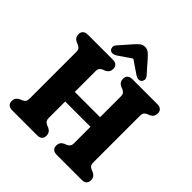

<svg xmlns="http://www.w3.org/2000/svg" viewBox="-234 -1082 1256 1256"><g transform="rotate(45 394.0 -454.0)"><path d="M172.7 -374.9H583.5V-286H172.7ZM276.9 -133.8Q276.9 -118.1 282.3 -109.2Q287.8 -100.4 301.8 -93.6L320.8 -85.8Q349 -71.7 349 -41.3Q349 -21.5 337.5 -10.7Q326 0 303.4 0H72.6Q50.5 0 38.8 -10.7Q27 -21.5 27 -41.3Q27 -71.7 55.1 -85.8L74 -93.6Q88.1 -100.4 93.6 -109.2Q99 -118.1 99 -133.8V-566.5Q99 -582.1 93.8 -590.9Q88.5 -599.6 75 -606.3L55.1 -614.2Q27 -628.3 27 -658.7Q27 -678.6 38.8 -689.3Q50.5 -700 72.6 -700H303.4Q326 -700 337.5 -689.3Q349 -678.6 349 -658.7Q349 -628.3 320.8 -614.2L300.8 -606.3Q287.3 -599.6 282.1 -590.9Q276.9 -582.1 276.9 -566.5ZM688.8 -133.8Q688.8 -118.1 694.2 -109.2Q699.7 -100.4 713.7 -93.6L732.7 -85.8Q760.9 -71.7 760.9 -41.3Q760.9 -21.5 749.4 -10.7Q737.9 0 715.3 0H484.5Q462.4 0 450.7 -10.7Q438.9 -21.5 438.9 -41.3Q438.9 -71.7 467 -85.8L485.9 -93.6Q500 -100.4 505.5 -109.2Q510.9 -118.1 510.9 -133.8V-566.5Q510.9 -582.1 505.7 -590.9Q500.4 -599.6 486.9 -606.3L467 -614.2Q438.9 -628.3 438.9 -658.7Q438.9 -678.6 450.7 -689.3Q462.4 -700 484.5 -700H715.3Q737.9 -700 749.4 -689.3Q760.9 -678.6 760.9 -658.7Q760.9 -628.3 732.7 -614.2L712.7 -606.3Q699.2 -599.6 694 -590.9Q688.8 -582.1 688.8 -566.5ZM429.5 -824H358.2L482.8 -739Q516.2 -717 535.8 -735.2Q543.2 -742.5 544.6 -755.9Q546 -769.3 532.8 -783.6L459.4 -867.1Q442.5 -885.6 428.8 -897Q415.1 -908.5 393.7 -908.5Q372.6 -908.5 358.9 -897Q345.3 -885.5 328.5 -867.1L255.2 -783.6Q242.1 -769.3 243.3 -755.8Q244.6 -742.4 251.9 -735.2Q271.5 -717.2 304.8 -739Z"/></g></svg>

Font: Fraunces 144pt S100 Black
Style: Regular
Weight: 900
Version: Version 1.000